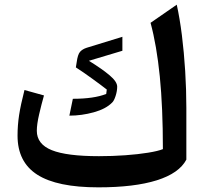

<svg xmlns="http://www.w3.org/2000/svg" viewBox="-20 -784 867 812"><path d="M768.1 -108.9Q737.8 -51.3 643.1 -21.5Q548.3 8.3 396 8.3Q221.2 8.3 137.7 -45.2Q54.2 -98.6 54.2 -210.4Q54.2 -254.4 60.8 -297.4Q67.4 -340.3 83.5 -403.3L166 -380.4Q155.3 -342.8 145.5 -300.5Q135.7 -258.3 135.7 -231Q135.7 -174.3 199 -148.9Q262.2 -123.5 398.4 -123.5Q455.6 -123.5 509.8 -127.4Q564 -131.3 606.2 -138.2Q648.4 -145 668.9 -153.3Q668.9 -329.6 655.8 -460.9Q642.6 -592.3 616.7 -687.5L727.5 -764.2Q740.2 -707 749.3 -634.8Q758.3 -562.5 763.2 -483.6Q768.1 -404.8 768.1 -327.6ZM497.6 -628.4V-569.3L356 -526.9Q412.1 -492.2 443.8 -465.3Q475.6 -438.5 475.6 -417.5Q475.6 -398.9 468.8 -377.9Q461.9 -356.9 454.1 -350.1Q427.7 -323.2 376.5 -309.1Q325.2 -294.9 273.4 -294.9L288.1 -366.2Q377.4 -366.2 429.2 -386.7L431.6 -405.3Q409.2 -422.9 371.3 -450.4Q333.5 -478 300.8 -499L304.2 -520Q308.6 -553.7 318.6 -564.9Q328.6 -576.2 346.7 -582Z"/></svg>

Font: Pinar-DS1-FD SemiBold
Style: Regular
Weight: 600
Designer: Amin Abedi
Version: Version 3.000